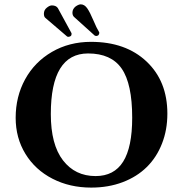

<svg xmlns="http://www.w3.org/2000/svg" viewBox="-20 -850 839 880"><path d="M194.8 -814.9C185.7 -807.8 181.2 -798.5 181.2 -787.1C181.2 -777.3 183.8 -770.7 189 -767.1L287.1 -683.1C288.4 -681.8 290.7 -681.2 293.9 -681.2C296.2 -681.2 299.3 -682.1 303.2 -684.1C306.5 -686.4 308.1 -689.6 308.1 -693.8C308.1 -696.8 307.8 -698.6 307.1 -699.2L245.1 -813C239.6 -821.1 230.5 -825.2 217.8 -825.2C210.9 -825.2 203.3 -821.8 194.8 -814.9ZM327.1 -820.8C317.1 -813 312 -803.4 312 -792C312 -783.9 314.3 -777.5 318.8 -772.9L414.1 -687C416.7 -685.7 419.3 -685.1 421.9 -685.1C422.5 -685.1 423.2 -685.2 423.8 -685.5L427.2 -686.5L430.2 -688C433.4 -691.2 435.1 -695 435.1 -699.2C435.1 -701.2 434.7 -702.5 434.1 -703.1C426.6 -715.2 417.8 -733.2 407.7 -757.3C397.6 -781.4 388.3 -799.6 379.9 -811.8C371.4 -824 361.5 -830.1 350.1 -830.1C343.9 -830.1 336.3 -827 327.1 -820.8ZM383.8 -605C454.4 -605 505.8 -581.8 537.8 -535.4C569.9 -489 585.9 -413.9 585.9 -310.1C585.9 -220.2 572.1 -153.2 544.4 -109.1C516.8 -65 474.6 -43 418 -43C355.5 -43 305.7 -67.1 268.6 -115.2C231.4 -163.4 212.9 -234 212.9 -327.1C212.9 -512.4 269.9 -605 383.8 -605ZM747.1 -329.1C747.1 -428.4 715.3 -508.1 651.6 -568.1C588 -628.2 503.1 -658.2 397 -658.2C330.6 -658.2 270.9 -642.8 218 -612.1C165.1 -581.3 124.2 -539.5 95.2 -486.6C66.2 -433.7 51.8 -374.8 51.8 -310.1C51.8 -248.5 66.7 -193.4 96.7 -144.5C126.6 -95.7 168 -57.8 220.7 -30.8C273.4 -3.7 332.5 9.8 397.9 9.8C450.7 9.8 498.9 1.5 542.5 -15.1C586.1 -31.7 622.9 -54.9 652.8 -84.5C682.8 -114.1 706 -149.8 722.4 -191.7C738.9 -233.5 747.1 -279.3 747.1 -329.1Z"/></svg>

Font: Linux Biolinum G
Style: Bold
Weight: 700
Designer: Philipp H. Poll
Foundry: Philipp H. Poll
Version: Version 1.1.0